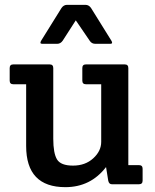

<svg xmlns="http://www.w3.org/2000/svg" viewBox="-20 -761 639 793"><path d="M510 -79H554Q569 -79 569 -64V-15Q569 0 554 0H442Q430 0 427 -15L418 -71Q354 12 250 12Q88 12 88 -158V-413H35Q20 -413 20 -428V-480Q20 -495 35 -495H185Q200 -495 200 -480V-188Q200 -128 215.5 -102.5Q231 -77 281.5 -77Q332 -77 365 -107Q398 -137 398 -175V-413H335Q320 -413 320 -428V-480Q320 -495 335 -495H495Q510 -495 510 -480ZM216 -580H157Q147 -580 147 -584Q147 -588 150 -593L234 -728Q243 -741 257 -741H333Q347 -741 356 -728L440 -593Q443 -588 443 -584Q443 -580 433 -580H374Q359 -580 351 -592L293 -677L239 -593Q230 -580 216 -580Z"/></svg>

Font: Crete Round
Style: Regular
Weight: 400
Designer: Veronika Burian
Foundry: TypeTogether
Version: Version 1.001